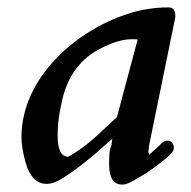

<svg xmlns="http://www.w3.org/2000/svg" viewBox="-20 -468 515 519"><path d="M434 -88C426 -88 420 -85 416 -80L408 -72C404 -69 396 -61 384 -50C381 -55 380 -60 382 -64C382 -68 383 -70 382 -70L454 -422V-423C454 -440 448 -448 436 -448C397 -448 358 -442 321 -429C189 -386 38 -260 38 -97C38 -78 42 -55 49 -29C60 10 79 29 106 29C121 29 139 22 161 6C183 -8 208 -28 236 -51C256 -68 269 -81 284 -93C283 -91 283 -88 282 -83C282 -76 281 -75 278 -66C276 -60 275 -46 275 -23C275 13 287 31 311 31C315 31 320 30 324 28C330 27 345 18 372 2C398 -15 420 -32 439 -49C446 -56 450 -62 450 -68C450 -78 443 -88 434 -88ZM352 -361 296 -151C281 -138 269 -127 259 -117C225 -84 193 -60 164 -44C138 -46 135 -79 136 -112C136 -134 140 -162 148 -197C163 -264 199 -311 254 -338C285 -354 313 -362 336 -362C345 -362 350 -362 352 -361Z"/></svg>

Font: fbb
Style: Bold Italic
Weight: 700
Italic angle: -12°
Designer: David J. Perry, Michael Sharpe
Version: Version 0.991